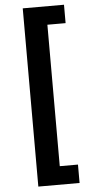

<svg xmlns="http://www.w3.org/2000/svg" viewBox="-64 -869 517 1071"><g transform="rotate(-5 194.0 -333.0)"><path d="M337 -832V-729H235V63H337V166H106V-832Z"/></g></svg>

Font: Noto Sans Oriya
Style: Bold
Weight: 700
Designer: Amélie Bonet and Sol Matas
Foundry: Google LLC
Version: Version 2.006; ttfautohint (v1.8.4.7-5d5b)